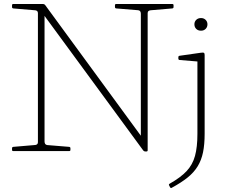

<svg xmlns="http://www.w3.org/2000/svg" viewBox="-20 -753 1136 957"><path d="M733 -702Q726 -702 721 -698.5Q716 -695 716 -688V-4Q716 2 710 2H704Q698 2 694 -3L182 -701L202 -708V-48Q202 -41 205 -36Q208 -31 215 -30L325 -21Q331 -20 331 -14V-6Q331 0 325 0H46Q40 0 40 -6V-14Q40 -20 46 -21L152 -30Q160 -30 164.5 -33.5Q169 -37 169 -44V-688Q169 -695 164.5 -698.5Q160 -702 152 -702L46 -711Q40 -712 40 -718V-727Q40 -733 46 -733H195Q201 -733 205 -728L708 -41L682 -43V-684Q682 -692 679 -696.5Q676 -701 669 -702L559 -711Q553 -712 553 -718V-727Q553 -733 559 -733H839Q845 -733 845 -727V-718Q845 -712 839 -711ZM964 -86V-326H1000V-86ZM823 171Q820 167 825 163Q880 132 910 100Q940 68 952 24Q964 -20 964 -86H1000Q1000 -33 992 6Q984 45 965.5 75.5Q947 106 915.5 131.5Q884 157 836 183Q832 186 828 181ZM964 -326V-470L983 -445L875 -454Q869 -455 869 -461V-468Q869 -474 875 -475L980 -490Q993 -492 996.5 -489.5Q1000 -487 1000 -479V-326ZM982 -600Q967 -600 958 -609Q949 -618 949 -632Q949 -645 958 -654Q967 -663 982 -663Q996 -663 1005 -654Q1014 -645 1014 -632Q1014 -618 1005 -609Q996 -600 982 -600Z"/></svg>

Font: Hahmlet Thin
Style: Regular
Weight: 250
Version: Version 1.002